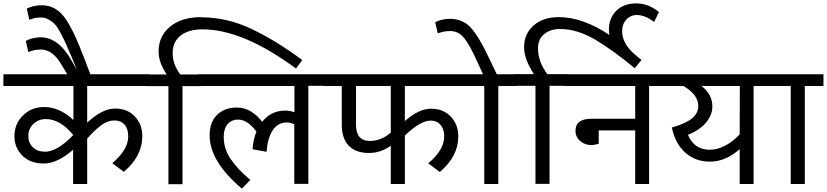

<svg xmlns="http://www.w3.org/2000/svg" viewBox="-40 -1085 4875 1132"><path d="M844 -578H474V-362Q563 -445 638 -445Q712 -445 755.5 -398Q799 -351 799 -282Q799 -164 690 -72L622 -123Q716 -202 716 -281Q716 -326 694 -350.5Q672 -375 636 -375Q596 -375 558 -347.5Q520 -320 474 -268V0H391V-202Q298 -121 218 -121Q138 -121 91.5 -168Q45 -215 45 -281Q45 -355 95.5 -404.5Q146 -454 219 -454Q312 -454 393 -377V-578H-20V-647H844ZM222 -191V-190Q298 -190 391 -288V-290Q314 -383 231 -383Q187 -383 157 -354.5Q127 -326 127 -283Q127 -243 153.5 -217Q180 -191 222 -191Z M498 -633H435L440 -624H370L323 -703Q271 -793 201 -793Q161 -793 127 -778L112 -844Q153 -865 200 -865Q307 -865 386 -721L414 -671L390 -731Q364 -792 350.5 -822.5Q337 -853 317.5 -890Q298 -927 282.5 -943Q267 -959 246 -970.5Q225 -982 201 -982Q166 -982 133 -968L118 -1034Q156 -1054 206 -1054Q286 -1054 338.5 -985Q391 -916 457 -741Z M1146 -984V-983Q1300 -983 1446 -913Q1592 -843 1742 -731L1705 -681Q1392 -912 1154 -912Q1072 -912 1025 -875.5Q978 -839 978 -771Q978 -706 1023 -646H1146V-577H1036V1H953V-577H824V-646H943Q895 -717 895 -781Q895 -872 963 -928Q1031 -984 1146 -984Z M1888 -647 1887 -579H1778V-1H1695V-352Q1675 -363 1651 -363Q1598 -363 1567.5 -316.5Q1537 -270 1532 -190L1449 -205Q1453 -264 1472 -309Q1420 -380 1363 -380Q1326 -380 1302.5 -353.5Q1279 -327 1279 -278Q1279 -208 1319.5 -148Q1360 -88 1436 -24L1386 27Q1196 -133 1196 -287Q1196 -366 1240.5 -408.5Q1285 -451 1357 -451Q1440 -451 1506 -367Q1558 -433 1642 -433Q1669 -433 1696 -423V-578H1126V-647Z M2347 -578V-371Q2429 -444 2501 -444Q2575 -444 2618.5 -397Q2662 -350 2662 -281Q2662 -163 2553 -71L2485 -122Q2579 -201 2579 -281Q2579 -323 2557.5 -348.5Q2536 -374 2499 -374Q2439 -374 2347 -286V0H2264V-226Q2204 -183 2136 -183Q2057 -183 2016 -226Q1975 -269 1975 -351V-578H1868V-647H2707V-578ZM2264 -303V-578H2059V-349Q2059 -254 2141 -254Q2207 -254 2264 -303Z M3008 -647V-578H2898V0H2815V-578H2686V-647H2808L2772 -725Q2729 -821 2696 -861.5Q2663 -902 2614 -902Q2575 -902 2541 -888L2526 -954Q2564 -974 2613 -974Q2688 -974 2736 -921.5Q2784 -869 2844 -741L2889 -647Z M3719 -996 3718 -997Q3678 -997 3653 -970Q3628 -943 3628 -902Q3628 -831 3696 -770Q3712 -757 3742 -731L3702 -683Q3572 -791 3467 -852.5Q3362 -914 3262 -914Q3205 -914 3168.5 -884Q3132 -854 3132 -800Q3132 -721 3187 -648H3310V-579H3200V-1H3117V-579H2988V-648H3108Q3050 -735 3050 -808Q3050 -885 3105.5 -934.5Q3161 -984 3255 -984Q3395 -984 3553 -879Q3550 -894 3550 -911Q3550 -978 3593.5 -1021.5Q3637 -1065 3712 -1065Q3783 -1065 3845 -1014L3817 -956Q3762 -996 3719 -996Z M3897 -647V-578H3787V0H3705V-316H3490V-238Q3435 -219 3394 -244Q3353 -269 3353 -314Q3353 -385 3448 -385H3705V-578H3290V-647Z M4513 -647V-578H4403V0H4321V-206Q4239 -132 4145 -132Q4060 -132 4000.5 -185Q3941 -238 3921 -333Q4004 -357 4040.5 -387.5Q4077 -418 4077 -460Q4077 -526 3990 -578H3877V-647ZM4321 -293 4322 -578H4096Q4160 -528 4160 -458Q4160 -408 4123.5 -363.5Q4087 -319 4016 -290Q4053 -202 4145 -202Q4190 -202 4237 -227Q4284 -252 4321 -293Z M4815 -647V-578H4705V0H4622V-578H4493V-647Z"/></svg>

Font: Martel Sans
Style: Regular
Weight: 400
Designer: Dan Reynolds and Mathieu Réguer
Foundry: Dan Reynolds and Mathieu Réguer
Version: Version 1.001;PS 001.001;hotconv 1.0.70;makeotf.lib2.5.58329